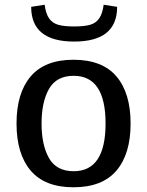

<svg xmlns="http://www.w3.org/2000/svg" viewBox="-20 -781 623 813"><path d="M294 -605Q112 -605 112 -752L169 -761Q174 -723 188 -703Q202 -683 226.5 -676Q251 -669 294 -669Q337 -669 361.5 -676Q386 -683 400 -703Q414 -723 419 -761L476 -752Q476 -605 294 -605ZM291 12Q170 12 110 -58.5Q50 -129 50 -258Q50 -387 110 -457.5Q170 -528 291 -528Q413 -528 473 -457.5Q533 -387 533 -258Q533 -129 473 -58.5Q413 12 291 12ZM427 -258Q427 -460 292 -460Q219 -460 187.5 -404.5Q156 -349 156 -258Q156 -167 187.5 -111.5Q219 -56 292 -56Q427 -56 427 -258Z"/></svg>

Font: Voces
Style: Regular
Weight: 400
Designer: Ana Paula Megda, Pablo Ugerman
Foundry: Ana Paula Megda, Pablo Ugerman
Version: Version 1.100